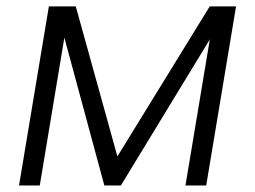

<svg xmlns="http://www.w3.org/2000/svg" viewBox="-20 -565 778 585"><path d="M337.7 -88.4 619 -545.5H699.2L608.3 0H545.1L619.3 -445L348.4 0H297.9L176.1 -450.3L101.2 0H38L128.9 -545.5H210.9Z"/></svg>

Font: Karasuma Gothic
Style: Light Italic
Weight: 300
Italic angle: 9.39998°
Designer: Rasmus Andersson / Ryoko Nishizuka
Foundry: rsms
Version: Version 1.00